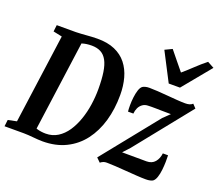

<svg xmlns="http://www.w3.org/2000/svg" viewBox="-141 -1055 1439 1264"><g transform="rotate(20 578.5 -423.0)"><path d="M94 -743H228Q263 -744 300.8 -747.2Q338.5 -750.5 375.5 -751Q448 -751.5 499 -729.2Q550 -707 582 -666.5Q614 -626 629 -571.5Q644 -517 644 -453.5Q644 -355 619.8 -271Q595.5 -187 547.8 -124.2Q500 -61.5 429.5 -26.8Q359 8 266.5 8Q251.5 8 234.8 6.8Q218 5.5 200.5 4Q183 2.5 166 1.2Q149 0 133.5 0H-1.5L4 -46L64.5 -58.5L150.5 -684L88.5 -697ZM197.5 -25.5 186.5 -65Q194 -60 207.5 -55.8Q221 -51.5 237.2 -49.2Q253.5 -47 269 -47Q316 -47 353 -70.2Q390 -93.5 416.8 -133.2Q443.5 -173 461.2 -223.8Q479 -274.5 487.2 -330.2Q495.5 -386 495.5 -440.5Q495.5 -509.5 488 -558.2Q480.5 -607 464 -637.2Q447.5 -667.5 421 -681.5Q394.5 -695.5 357 -695.5Q337.5 -695.5 320.5 -693Q303.5 -690.5 290.2 -686Q277 -681.5 268 -676L291.5 -711ZM1000.5 -449.5Q987 -449.5 969.8 -449.8Q952.5 -450 933.5 -450.2Q914.5 -450.5 896.5 -451Q878.5 -451.5 863.8 -451.2Q849 -451 839.5 -450.5Q818 -450 802 -438.5Q786 -427 777.2 -408.5Q768.5 -390 767 -368.5H729.5Q727.5 -385 727.5 -412.2Q727.5 -439.5 731 -468.8Q734.5 -498 742.2 -521.5Q750 -545 763 -553.5Q768.5 -557 780 -560.5Q791.5 -564 809 -564Q834 -564 867.5 -561.8Q901 -559.5 937 -556.5Q973 -553.5 1006.2 -551Q1039.5 -548.5 1064 -548.5Q1080.5 -548.5 1093 -552Q1105.5 -555.5 1115.5 -564.5L1139.5 -539L827 -149.5L784.5 -103.5Q803.5 -103.5 826.5 -103.2Q849.5 -103 873.2 -103Q897 -103 918 -102.8Q939 -102.5 955 -102.5Q993.5 -102.5 1014.2 -127Q1035 -151.5 1039 -188.5H1075.5Q1076.5 -170 1076 -142.2Q1075.5 -114.5 1072.2 -85.2Q1069 -56 1061.2 -32.8Q1053.5 -9.5 1040 0.5Q1034 4.5 1021.5 7.5Q1009 10.5 991.5 10.5Q964 10.5 926.5 8Q889 5.5 848.8 2.5Q808.5 -0.5 772.8 -2.8Q737 -5 713 -5Q700.5 -5 690.8 -1.5Q681 2 669.5 11L642 -16L955 -405.5ZM918 -634 815 -833 865 -857Q890.5 -826.5 916.2 -794Q942 -761.5 969 -729.5Q1006 -761 1040 -793.5Q1074 -826 1113 -857L1159.5 -831.5L997 -634Z"/></g></svg>

Font: Merriweather 24pt SemiCondensed
Style: Bold Italic
Weight: 700
Width: 4
Italic angle: -7.8°
Designer: Eben Sorkin
Foundry: Eben Sorkin
Version: Version 2.101